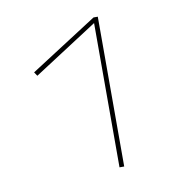

<svg xmlns="http://www.w3.org/2000/svg" viewBox="-51 -803 398 443"><g transform="rotate(-10 147.5 -581.5)"><path d="M206 -757V-406H195V-744L45 -647L39 -656L196 -757Z"/></g></svg>

Font: Ysabeau Infant Hairline
Style: Regular
Weight: 100
Designer: Christian Thalmann (Catharsis Fonts)
Version: Version 0.003